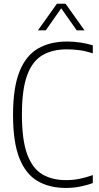

<svg xmlns="http://www.w3.org/2000/svg" viewBox="-20 -964 510 994"><path d="M321 9Q237 9 175.8 -26Q114.5 -61 81 -143.5Q47.5 -226 47.5 -369Q47.5 -510 80.8 -593.2Q114 -676.5 176.8 -712.8Q239.5 -749 328 -749Q394.5 -749 460.5 -729.5V-688Q423.5 -700 391.2 -704.2Q359 -708.5 325.5 -708.5Q251 -708.5 199 -677.8Q147 -647 120.2 -573.5Q93.5 -500 93.5 -371Q93.5 -238.5 121 -164.8Q148.5 -91 199.5 -61.2Q250.5 -31.5 321.5 -31.5Q357 -31.5 389.8 -37.8Q422.5 -44 460.5 -57.5V-16Q431.5 -5.5 396 1.8Q360.5 9 321 9ZM176.5 -807 274.5 -944.5H319.5L417.5 -807H377L297 -921L217 -807Z"/></svg>

Font: Encode Sans Condensed ExtraLight
Style: Regular
Weight: 200
Width: 3
Designer: Multiple Designers
Foundry: Impallari Type
Version: Version 3.000; ttfautohint (v1.8.3) -l 8 -r 50 -G 200 -x 14 